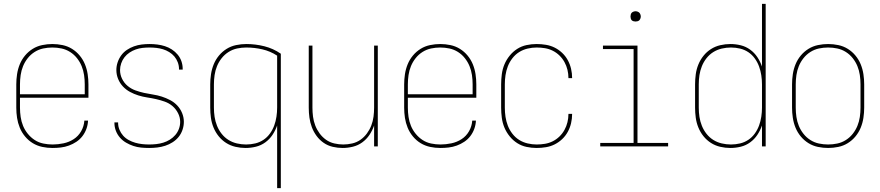

<svg xmlns="http://www.w3.org/2000/svg" viewBox="-20 -755 4540 990"><path d="M251 8Q224 8 198 2.5Q172 -3 149.5 -16.5Q127 -30 109.5 -51Q92 -72 82 -96.5Q72 -121 68 -147Q64 -173 64 -200V-320Q64 -346 68 -372.5Q72 -399 82 -423.5Q92 -448 109 -468.5Q126 -489 148.5 -503Q171 -517 197.5 -522.5Q224 -528 250 -528Q276 -528 302.5 -522.5Q329 -517 351.5 -503Q374 -489 391 -468.5Q408 -448 418 -423.5Q428 -399 432 -372.5Q436 -346 436 -320V-251H83V-200Q83 -176 86.5 -152Q90 -128 99 -106Q108 -84 123.5 -65Q139 -46 159 -33Q179 -20 203 -15Q227 -10 251 -10Q279 -10 307.5 -16Q336 -22 360 -37.5Q384 -53 398.5 -78.5Q413 -104 415 -133H434Q433 -111 425.5 -90.5Q418 -70 405 -53Q392 -36 374 -24Q356 -12 335.5 -4.5Q315 3 293.5 5.5Q272 8 251 8ZM83 -269H417V-320Q417 -344 413.5 -368Q410 -392 401 -414Q392 -436 377 -455Q362 -474 341.5 -487Q321 -500 297.5 -505Q274 -510 250 -510Q226 -510 202.5 -505Q179 -500 158.5 -487Q138 -474 123 -455Q108 -436 99 -414Q90 -392 86.5 -368Q83 -344 83 -320Z M749 8Q728 8 707.5 6Q687 4 667.5 -2.5Q648 -9 630 -19.5Q612 -30 598.5 -45.5Q585 -61 577.5 -80.5Q570 -100 570 -121V-124H589V-121Q589 -103 596 -86Q603 -69 615 -55.5Q627 -42 643.5 -33Q660 -24 677.5 -19Q695 -14 713 -12Q731 -10 749 -10Q767 -10 785.5 -12Q804 -14 822 -19.5Q840 -25 856 -35Q872 -45 884 -59Q896 -73 902.5 -90.5Q909 -108 909 -127Q909 -150 898 -171.5Q887 -193 869.5 -208Q852 -223 829.5 -231Q807 -239 784.5 -244Q762 -249 739 -252.5Q716 -256 693.5 -263Q671 -270 650.5 -281Q630 -292 614 -309Q598 -326 589 -348Q580 -370 580 -394Q580 -414 586.5 -433.5Q593 -453 605 -469.5Q617 -486 634 -497.5Q651 -509 670.5 -516Q690 -523 710.5 -525.5Q731 -528 751 -528Q771 -528 791 -525.5Q811 -523 830 -517Q849 -511 866 -500Q883 -489 896 -473.5Q909 -458 915.5 -439Q922 -420 922 -400V-396H903V-399Q903 -417 896.5 -434Q890 -451 879 -464Q868 -477 852.5 -486.5Q837 -496 820.5 -501Q804 -506 786.5 -508Q769 -510 751 -510Q733 -510 715 -508Q697 -506 680 -500Q663 -494 648 -484Q633 -474 622 -460Q611 -446 605 -428.5Q599 -411 599 -394Q599 -370 609.5 -348.5Q620 -327 638 -312Q656 -297 678 -289Q700 -281 723 -276Q746 -271 769 -267.5Q792 -264 814 -257Q836 -250 857 -239Q878 -228 894 -211Q910 -194 919 -172Q928 -150 928 -127Q928 -106 921 -85.5Q914 -65 901 -49Q888 -33 870 -21.5Q852 -10 832 -3.5Q812 3 791 5.5Q770 8 749 8Z M1409 215V-108Q1400 -82 1385 -59.5Q1370 -37 1348 -21Q1326 -5 1299.5 1.5Q1273 8 1246 8Q1220 8 1194 2Q1168 -4 1146 -18Q1124 -32 1107.5 -52.5Q1091 -73 1081 -97.5Q1071 -122 1067.5 -148Q1064 -174 1064 -200V-320Q1064 -346 1068 -372.5Q1072 -399 1082 -423.5Q1092 -448 1109 -468.5Q1126 -489 1148.5 -503Q1171 -517 1197.5 -522.5Q1224 -528 1250 -528Q1297 -528 1343 -516.5Q1389 -505 1428 -478V215ZM1249 -10Q1273 -10 1296 -15.5Q1319 -21 1338.5 -34Q1358 -47 1372 -66.5Q1386 -86 1394 -108Q1402 -130 1405.5 -153.5Q1409 -177 1409 -200V-468Q1374 -491 1333 -500.5Q1292 -510 1250 -510Q1226 -510 1202.5 -505Q1179 -500 1158.5 -487Q1138 -474 1123 -455Q1108 -436 1099 -414Q1090 -392 1086.5 -368Q1083 -344 1083 -320V-200Q1083 -176 1086.5 -152.5Q1090 -129 1099 -106.5Q1108 -84 1123 -65Q1138 -46 1158 -33.5Q1178 -21 1201.5 -15.5Q1225 -10 1249 -10Z M1747 8Q1721 8 1695.5 2Q1670 -4 1649 -18.5Q1628 -33 1612.5 -54Q1597 -75 1588 -99Q1579 -123 1575.5 -148.5Q1572 -174 1572 -200V-520H1591V-200Q1591 -177 1594 -153.5Q1597 -130 1605.5 -108Q1614 -86 1628 -67Q1642 -48 1661 -34.5Q1680 -21 1703.5 -15.5Q1727 -10 1750 -10Q1773 -10 1796.5 -15.5Q1820 -21 1839 -34.5Q1858 -48 1872 -67Q1886 -86 1894.5 -108Q1903 -130 1906 -153.5Q1909 -177 1909 -200V-520H1928V0H1909V-108Q1900 -82 1885 -59.5Q1870 -37 1848 -21Q1826 -5 1799.5 1.5Q1773 8 1747 8Z M2251 8Q2224 8 2198 2.5Q2172 -3 2149.5 -16.5Q2127 -30 2109.5 -51Q2092 -72 2082 -96.5Q2072 -121 2068 -147Q2064 -173 2064 -200V-320Q2064 -346 2068 -372.5Q2072 -399 2082 -423.5Q2092 -448 2109 -468.5Q2126 -489 2148.5 -503Q2171 -517 2197.5 -522.5Q2224 -528 2250 -528Q2276 -528 2302.5 -522.5Q2329 -517 2351.5 -503Q2374 -489 2391 -468.5Q2408 -448 2418 -423.5Q2428 -399 2432 -372.5Q2436 -346 2436 -320V-251H2083V-200Q2083 -176 2086.5 -152Q2090 -128 2099 -106Q2108 -84 2123.5 -65Q2139 -46 2159 -33Q2179 -20 2203 -15Q2227 -10 2251 -10Q2279 -10 2307.5 -16Q2336 -22 2360 -37.5Q2384 -53 2398.5 -78.5Q2413 -104 2415 -133H2434Q2433 -111 2425.5 -90.5Q2418 -70 2405 -53Q2392 -36 2374 -24Q2356 -12 2335.5 -4.5Q2315 3 2293.5 5.5Q2272 8 2251 8ZM2083 -269H2417V-320Q2417 -344 2413.5 -368Q2410 -392 2401 -414Q2392 -436 2377 -455Q2362 -474 2341.5 -487Q2321 -500 2297.5 -505Q2274 -510 2250 -510Q2226 -510 2202.5 -505Q2179 -500 2158.5 -487Q2138 -474 2123 -455Q2108 -436 2099 -414Q2090 -392 2086.5 -368Q2083 -344 2083 -320Z M2747 8Q2721 8 2695 2.5Q2669 -3 2647 -17Q2625 -31 2608 -52Q2591 -73 2581 -97Q2571 -121 2567.5 -147.5Q2564 -174 2564 -200V-320Q2564 -346 2567.5 -372.5Q2571 -399 2581 -423Q2591 -447 2608 -468Q2625 -489 2647 -503Q2669 -517 2695 -522.5Q2721 -528 2747 -528Q2771 -528 2795 -524Q2819 -520 2840 -509.5Q2861 -499 2878.5 -482.5Q2896 -466 2907.5 -445Q2919 -424 2924.5 -400.5Q2930 -377 2930 -353V-352H2911V-353Q2911 -374 2906 -395Q2901 -416 2890.5 -435Q2880 -454 2864.5 -469Q2849 -484 2830 -493.5Q2811 -503 2790 -506.5Q2769 -510 2747 -510Q2724 -510 2700.5 -504.5Q2677 -499 2657 -486.5Q2637 -474 2622 -454.5Q2607 -435 2598.5 -413Q2590 -391 2586.5 -367.5Q2583 -344 2583 -320V-200Q2583 -176 2586.5 -152.5Q2590 -129 2598.5 -107Q2607 -85 2622 -65.5Q2637 -46 2657 -33.5Q2677 -21 2700.5 -15.5Q2724 -10 2747 -10Q2769 -10 2790 -13.5Q2811 -17 2830 -26.5Q2849 -36 2864.5 -51Q2880 -66 2890.5 -85Q2901 -104 2906 -125Q2911 -146 2911 -167V-168H2930V-167Q2930 -143 2924.5 -119.5Q2919 -96 2907.5 -75Q2896 -54 2878.5 -37.5Q2861 -21 2840 -10.5Q2819 0 2795 4Q2771 8 2747 8Z M3075 0V-18H3247V-502H3089V-520H3267V-18H3425V0ZM3257 -644Q3252 -644 3246.5 -645.5Q3241 -647 3237.5 -650.5Q3234 -654 3232.5 -659.5Q3231 -665 3231 -670Q3231 -675 3232.5 -680.5Q3234 -686 3237.5 -689.5Q3241 -693 3246.5 -695Q3252 -697 3257 -697Q3262 -697 3267.5 -695Q3273 -693 3276.5 -689.5Q3280 -686 3282 -680.5Q3284 -675 3284 -670Q3284 -665 3282 -659.5Q3280 -654 3276.5 -650.5Q3273 -647 3267.5 -645.5Q3262 -644 3257 -644Z M3746 8Q3720 8 3694 2Q3668 -4 3646 -18Q3624 -32 3607.5 -52.5Q3591 -73 3581 -97.5Q3571 -122 3567.5 -148Q3564 -174 3564 -200V-320Q3564 -346 3567.5 -372Q3571 -398 3581 -422.5Q3591 -447 3607.5 -467.5Q3624 -488 3646 -502Q3668 -516 3694 -522Q3720 -528 3746 -528Q3773 -528 3799.5 -521.5Q3826 -515 3848 -499Q3870 -483 3885 -460.5Q3900 -438 3909 -412V-735H3928V0H3909V-108Q3900 -82 3885 -59.5Q3870 -37 3848 -21Q3826 -5 3799.5 1.5Q3773 8 3746 8ZM3749 -10Q3773 -10 3796 -15.5Q3819 -21 3838.5 -34Q3858 -47 3872 -66.5Q3886 -86 3894 -108Q3902 -130 3905.5 -153.5Q3909 -177 3909 -200V-320Q3909 -343 3905.5 -366.5Q3902 -390 3894 -412Q3886 -434 3872 -453.5Q3858 -473 3838.5 -486Q3819 -499 3796 -504.5Q3773 -510 3749 -510Q3725 -510 3701.5 -504.5Q3678 -499 3658 -486.5Q3638 -474 3623 -455Q3608 -436 3599 -413.5Q3590 -391 3586.5 -367.5Q3583 -344 3583 -320V-200Q3583 -176 3586.5 -152.5Q3590 -129 3599 -106.5Q3608 -84 3623 -65Q3638 -46 3658 -33.5Q3678 -21 3701.5 -15.5Q3725 -10 3749 -10Z M4250 8Q4224 8 4197.5 2.5Q4171 -3 4148.5 -17Q4126 -31 4109 -51.5Q4092 -72 4082 -96.5Q4072 -121 4068 -147.5Q4064 -174 4064 -200V-320Q4064 -346 4068 -372.5Q4072 -399 4082 -423.5Q4092 -448 4109 -468.5Q4126 -489 4148.5 -503Q4171 -517 4197.5 -522.5Q4224 -528 4250 -528Q4276 -528 4302.5 -522.5Q4329 -517 4351.5 -503Q4374 -489 4391 -468.5Q4408 -448 4418 -423.5Q4428 -399 4432 -372.5Q4436 -346 4436 -320V-200Q4436 -174 4432 -147.5Q4428 -121 4418 -96.5Q4408 -72 4391 -51.5Q4374 -31 4351.5 -17Q4329 -3 4302.5 2.5Q4276 8 4250 8ZM4250 -10Q4274 -10 4297.5 -15Q4321 -20 4341.5 -33Q4362 -46 4377 -65Q4392 -84 4401 -106Q4410 -128 4413.5 -152Q4417 -176 4417 -200V-320Q4417 -344 4413.5 -368Q4410 -392 4401 -414Q4392 -436 4377 -455Q4362 -474 4341.5 -487Q4321 -500 4297.5 -505Q4274 -510 4250 -510Q4226 -510 4202.5 -505Q4179 -500 4158.5 -487Q4138 -474 4123 -455Q4108 -436 4099 -414Q4090 -392 4086.5 -368Q4083 -344 4083 -320V-200Q4083 -176 4086.5 -152Q4090 -128 4099 -106Q4108 -84 4123 -65Q4138 -46 4158.5 -33Q4179 -20 4202.5 -15Q4226 -10 4250 -10Z"/></svg>

Font: Iosevka SS18 Thin
Style: Regular
Weight: 100
Monospace: yes
Designer: Belleve Invis
Foundry: Belleve Invis
Version: Version 25.1.1; ttfautohint (v1.8.4)